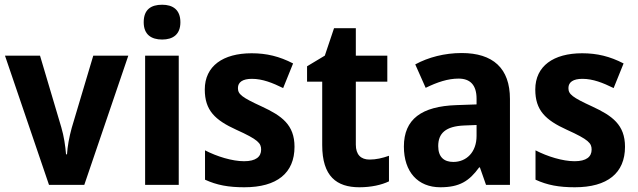

<svg xmlns="http://www.w3.org/2000/svg" viewBox="-20 -781 2694 811"><path d="M187 0H336L522 -546H374L283 -241C272 -201 265 -162 263 -129H259C256 -165 250 -206 239 -243L149 -546H1Z M665 -761C618 -761 587 -741 587 -687C587 -635 619 -614 665 -614C710 -614 742 -635 742 -687C742 -740 710 -761 665 -761ZM735 -546H593V0H735Z M1224 -161C1224 -254 1170 -292 1086 -331C1001 -370 985 -383 985 -409C985 -434 1005 -448 1044 -448C1089 -448 1131 -431 1176 -409L1218 -513C1160 -543 1106 -556 1043 -556C922 -556 845 -502 845 -403C845 -315 888 -274 978 -233C1071 -191 1083 -176 1083 -149C1083 -119 1061 -100 1011 -100C961 -100 896 -120 846 -146V-22C896 1 945 10 1012 10C1150 10 1224 -50 1224 -161Z M1541 -107C1504 -107 1483 -128 1483 -170V-436H1616V-546H1483V-662H1391L1352 -546L1277 -501V-436H1341V-168C1341 -36 1402 10 1498 10C1548 10 1592 0 1623 -15V-123C1595 -113 1568 -107 1541 -107Z M1930 -557C1858 -557 1789 -539 1734 -509L1778 -410C1827 -434 1872 -449 1917 -449C1966 -449 1993 -422 1993 -364V-340L1908 -337C1761 -332 1686 -278 1686 -162C1686 -55 1745 10 1840 10C1921 10 1962 -16 2004 -74H2007L2033 0H2134V-363C2134 -493 2062 -557 1930 -557ZM1942 -251 1993 -253V-207C1993 -138 1950 -97 1895 -97C1856 -97 1831 -117 1831 -164C1831 -217 1861 -248 1942 -251Z M2620 -161C2620 -254 2566 -292 2482 -331C2397 -370 2381 -383 2381 -409C2381 -434 2401 -448 2440 -448C2485 -448 2527 -431 2572 -409L2614 -513C2556 -543 2502 -556 2439 -556C2318 -556 2241 -502 2241 -403C2241 -315 2284 -274 2374 -233C2467 -191 2479 -176 2479 -149C2479 -119 2457 -100 2407 -100C2357 -100 2292 -120 2242 -146V-22C2292 1 2341 10 2408 10C2546 10 2620 -50 2620 -161Z"/></svg>

Font: Noto Sans Myanmar SemiCondensed
Style: Bold
Weight: 700
Width: 4
Designer: Monotype Design Team
Foundry: Monotype Imaging Inc.
Version: Version 2.107